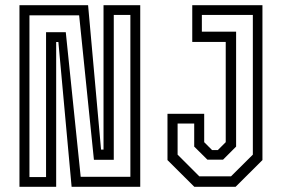

<svg xmlns="http://www.w3.org/2000/svg" viewBox="-20 -720 1082 740"><path d="M55 0V-700H319.5L369.5 -143.5H379V-700H520.5V0H256L205 -558H196.5V0ZM93.5 -37.5H157.5V-596H233.5L291 -38.5H482.5V-662.5H418.5V-104H342L285 -661H93.5ZM729 0 625.5 -103V-281.5H767V-172L797.5 -141.5H819.5L850 -172V-558.5H721V-700H991.5V-103L888 0ZM748 -40.5H870.5L954.5 -124V-662.5H758V-598H890V-155L839.5 -104.5H779.5L728.5 -155V-244H664.5V-124Z"/></svg>

Font: Tourney Condensed
Style: Regular
Weight: 400
Width: 3
Designer: Tyler Finck
Foundry: Etcetera Type Co
Version: Version 1.010; ttfautohint (v1.8.3)